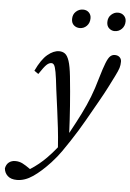

<svg xmlns="http://www.w3.org/2000/svg" viewBox="-145 -773 717 1058"><g transform="rotate(5 214.0 -243.5)"><path d="M-82 182Q-78 160 -63.5 148.5Q-49 137 -28 137Q-6 137 12.5 146.5Q31 156 53 172L56 174Q105 143 146 101Q160 87 173 72Q186 57 199 41Q195 -18 189.5 -64.5Q184 -111 177.5 -161Q171 -211 162 -277Q155 -341 149.5 -370.5Q144 -400 138 -409Q132 -418 123 -418Q110 -418 96.5 -405.5Q83 -393 56 -352L33 -368Q63 -432 96 -459.5Q129 -487 160 -487Q179 -487 192.5 -477Q206 -467 215.5 -438.5Q225 -410 231 -354Q240 -267 245.5 -190Q251 -113 254 -43Q289 -107 313.5 -156Q338 -205 356.5 -252.5Q375 -300 391 -357Q408 -415 419.5 -444Q431 -473 442 -483Q453 -493 467 -493Q484 -493 494 -483.5Q504 -474 504 -459Q504 -440 499 -424Q494 -408 479 -378Q463 -346 445.5 -311.5Q428 -277 399 -226Q371 -177 338.5 -119.5Q306 -62 265 0Q246 29 224 60.5Q202 92 171 126Q122 179 77.5 209.5Q33 240 -11 240Q-44 240 -62 223.5Q-80 207 -82 182ZM261 -624Q242 -624 228.5 -636Q215 -648 215 -670Q215 -696 232 -711.5Q249 -727 271 -727Q291 -727 303.5 -714.5Q316 -702 316 -683Q316 -657 300 -640.5Q284 -624 261 -624ZM454 -624Q437 -624 423.5 -636Q410 -648 410 -670Q410 -696 427 -711.5Q444 -727 464 -727Q484 -727 497 -714.5Q510 -702 510 -683Q510 -657 493.5 -640.5Q477 -624 454 -624Z"/></g></svg>

Font: Source Serif Pro
Style: Italic
Weight: 400
Italic angle: -12°
Designer: Frank Grießhammer
Foundry: Adobe Systems Incorporated
Version: Version 3.001;hotconv 1.0.111;makeotfexe 2.5.65597